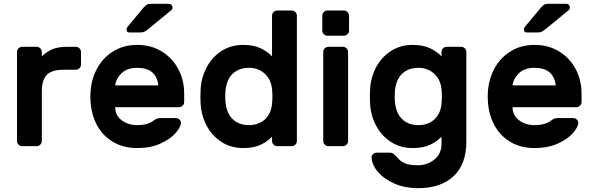

<svg xmlns="http://www.w3.org/2000/svg" viewBox="-20 -765 3104 1005"><path d="M199 -287V-27Q199 -16 191 -8Q183 0 172 0H96Q85 0 77 -8Q69 -16 69 -27V-493Q69 -504 77 -512Q85 -520 96 -520H172Q183 -520 191 -512Q199 -504 199 -493V-470Q226 -496 256 -508Q286 -520 332 -520H377Q388 -520 396 -512Q404 -504 404 -493V-427Q404 -416 396 -408Q388 -400 377 -400H312Q252 -400 225.5 -373.5Q199 -347 199 -287Z M453 0ZM944 -276V-231Q944 -220 936 -212Q928 -204 917 -204H583Q583 -161 617 -135.5Q651 -110 698 -110Q753 -110 783 -133Q794 -141 801 -144Q808 -147 820 -147H900Q911 -147 919 -139.5Q927 -132 927 -122Q927 -101 899.5 -69Q872 -37 820 -13.5Q768 10 698 10Q624 10 568.5 -24Q513 -58 483 -119Q453 -180 453 -260Q453 -335 483 -396.5Q513 -458 569 -494Q625 -530 698 -530Q771 -530 827 -495.5Q883 -461 913.5 -403Q944 -345 944 -276ZM809 -318Q798 -410 698 -410Q646 -410 616.5 -382Q587 -354 583 -318ZM769 -745H864Q873 -745 878 -739.5Q883 -734 883 -725Q883 -718 878 -713L755 -612Q744 -603 735.5 -599Q727 -595 713 -595H658Q642 -595 642 -611Q642 -617 647 -624L732 -726Q743 -738 750 -741.5Q757 -745 769 -745Z M1404 -683Q1404 -694 1412 -702Q1420 -710 1431 -710H1507Q1518 -710 1526 -702Q1534 -694 1534 -683V-27Q1534 -16 1526 -8Q1518 0 1507 0H1431Q1420 0 1412 -8Q1404 -16 1404 -27V-50Q1383 -26 1346 -8Q1309 10 1253 10Q1188 10 1138.5 -22.5Q1089 -55 1061 -108.5Q1033 -162 1030 -225L1029 -260L1030 -295Q1033 -358 1061 -411.5Q1089 -465 1138.5 -497.5Q1188 -530 1253 -530Q1308 -530 1345 -512Q1382 -494 1404 -470ZM1283 -110Q1333 -110 1366 -139.5Q1399 -169 1404 -222Q1406 -242 1406 -260Q1406 -278 1404 -298Q1399 -349 1365.5 -379.5Q1332 -410 1283 -410Q1232 -410 1199 -380Q1166 -350 1160 -288Q1159 -278 1159 -260Q1159 -184 1192.5 -147Q1226 -110 1283 -110Z M1807 -683V-605Q1807 -594 1799 -586Q1791 -578 1780 -578H1694Q1683 -578 1675 -586Q1667 -594 1667 -605V-683Q1667 -694 1675 -702Q1683 -710 1694 -710H1780Q1791 -710 1799 -702Q1807 -694 1807 -683ZM1775 0H1699Q1688 0 1680 -8Q1672 -16 1672 -27V-493Q1672 -504 1680 -512Q1688 -520 1699 -520H1775Q1786 -520 1794 -512Q1802 -504 1802 -493V-27Q1802 -16 1794 -8Q1786 0 1775 0Z M2291 -50Q2270 -26 2233 -8Q2196 10 2140 10Q2075 10 2025.5 -22.5Q1976 -55 1948 -108.5Q1920 -162 1917 -225L1916 -260L1917 -295Q1920 -358 1948 -411.5Q1976 -465 2025.5 -497.5Q2075 -530 2140 -530Q2195 -530 2232 -512Q2269 -494 2291 -470V-493Q2291 -504 2299 -512Q2307 -520 2318 -520H2394Q2405 -520 2413 -512Q2421 -504 2421 -493V-24Q2421 95 2354 157.5Q2287 220 2167 220Q2101 220 2047 197Q1993 174 1960.5 137.5Q1928 101 1925 61Q1924 50 1932.5 42Q1941 34 1952 34H2020Q2032 34 2041.5 41.5Q2051 49 2061 61Q2077 80 2100 90Q2123 100 2167 100Q2215 100 2253 70.5Q2291 41 2291 -13ZM2170 -110Q2220 -110 2253 -139.5Q2286 -169 2291 -222Q2293 -242 2293 -260Q2293 -278 2291 -298Q2286 -349 2252.5 -379.5Q2219 -410 2170 -410Q2119 -410 2086 -380Q2053 -350 2047 -288Q2046 -278 2046 -260Q2046 -184 2079.5 -147Q2113 -110 2170 -110Z M2533 0ZM3024 -276V-231Q3024 -220 3016 -212Q3008 -204 2997 -204H2663Q2663 -161 2697 -135.5Q2731 -110 2778 -110Q2833 -110 2863 -133Q2874 -141 2881 -144Q2888 -147 2900 -147H2980Q2991 -147 2999 -139.5Q3007 -132 3007 -122Q3007 -101 2979.5 -69Q2952 -37 2900 -13.5Q2848 10 2778 10Q2704 10 2648.5 -24Q2593 -58 2563 -119Q2533 -180 2533 -260Q2533 -335 2563 -396.5Q2593 -458 2649 -494Q2705 -530 2778 -530Q2851 -530 2907 -495.5Q2963 -461 2993.5 -403Q3024 -345 3024 -276ZM2889 -318Q2878 -410 2778 -410Q2726 -410 2696.5 -382Q2667 -354 2663 -318ZM2849 -745H2944Q2953 -745 2958 -739.5Q2963 -734 2963 -725Q2963 -718 2958 -713L2835 -612Q2824 -603 2815.5 -599Q2807 -595 2793 -595H2738Q2722 -595 2722 -611Q2722 -617 2727 -624L2812 -726Q2823 -738 2830 -741.5Q2837 -745 2849 -745Z"/></svg>

Font: Hezaedrus Medium
Style: Regular
Weight: 500
Designer: Hubert & Fischer
Foundry: Hubert & Fischer
Version: Version 1.10;September 3, 2019;FontCreator 11.5.0.2425 64-bi